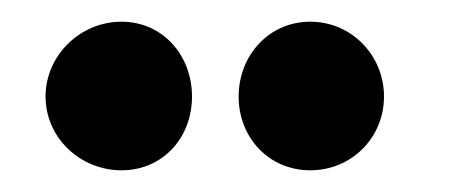

<svg xmlns="http://www.w3.org/2000/svg" viewBox="-20 -766 414 177"><path d="M22 -677C22 -639 54 -609 92 -609C130 -609 157 -639 157 -677C157 -715 130 -746 92 -746C54 -746 22 -715 22 -677ZM200 -677C200 -639 228 -609 266 -609C304 -609 334 -639 334 -677C334 -715 304 -746 266 -746C228 -746 200 -715 200 -677Z"/></svg>

Font: Ampere
Style: SCUltCnd
Weight: 400
Version: Version 1